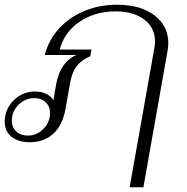

<svg xmlns="http://www.w3.org/2000/svg" viewBox="-40 -590 788 810"><path d="M611 -386Q614 -401 614 -414Q614 -473 568.5 -507.5Q523 -542 447 -542Q360 -542 295.5 -498Q231 -454 212 -381H346L341 -353Q304 -337 283.5 -310.5Q263 -284 256 -241L236 -129Q224 -62 185 -26Q146 10 86 10Q37 10 8.5 -13Q-20 -36 -20 -76Q-20 -129 17.5 -166.5Q55 -204 109 -204Q135 -204 156 -193.5Q177 -183 185 -167L197 -235Q214 -328 282 -358H149Q165 -421 208.5 -469Q252 -517 315.5 -543.5Q379 -570 453 -570Q553 -570 611.5 -525.5Q670 -481 670 -408Q670 -393 667 -376L565 200H507ZM171 -113Q171 -141 153 -158.5Q135 -176 105 -176Q66 -176 38 -148Q10 -120 10 -81Q10 -53 28.5 -35.5Q47 -18 77 -18Q115 -18 143 -46Q171 -74 171 -113Z"/></svg>

Font: Fahkwang ExtraLight
Style: Italic
Weight: 275
Italic angle: -10°
Designer: Suppakit Chalermlarp | Katatrad Co.,Ltd.
Foundry: Cadson Demak Co.,Ltd.
Version: Version 1.000; ttfautohint (v1.6)